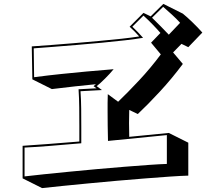

<svg xmlns="http://www.w3.org/2000/svg" viewBox="-20 -915 1058 985"><path d="M946 -14Q908 -13 850.5 -9Q793 -5 723 0.5Q653 6 578.5 12.5Q504 19 432.5 26Q361 33 300 39Q239 45 196 50L96 0V-167Q148 -170 224 -176Q300 -182 387 -189V-267Q387 -316 386.5 -363.5Q386 -411 383 -457L475 -462L460 -473L472 -483Q420 -478 365.5 -472Q311 -466 246 -458L146 -508L143 -677Q184 -680 240.5 -684Q297 -688 359.5 -693.5Q422 -699 484.5 -704.5Q547 -710 601.5 -716Q656 -722 694 -728Q684 -740 671.5 -752.5Q659 -765 645 -778L716 -849L753 -831L818 -895L918 -845Q938 -829 966.5 -801.5Q995 -774 1018 -748L946 -673L911 -690L868 -646L918 -587Q862 -512 801 -446Q740 -380 687 -330L643 -351Q643 -333 642.5 -316.5Q642 -300 642 -283Q642 -267 642.5 -250Q643 -233 643 -213L846 -233L946 -183ZM904 -798Q886 -818 862.5 -839.5Q839 -861 817 -880L760 -824Q783 -802 805 -779.5Q827 -757 846 -737ZM534 -192Q533 -232 532.5 -269.5Q532 -307 532 -343Q532 -366 532 -388Q532 -410 533 -432L586 -393Q634 -439 693.5 -502.5Q753 -566 805 -636L755 -696L803 -746Q783 -769 761 -791.5Q739 -814 716 -835L659 -778Q673 -765 687 -750.5Q701 -736 714 -721Q679 -715 624 -708.5Q569 -702 504.5 -696Q440 -690 374.5 -684.5Q309 -679 251.5 -674.5Q194 -670 153 -667L155 -519Q232 -529 295.5 -535.5Q359 -542 423 -548Q487 -554 563 -560Q544 -537 519 -512Q494 -487 476 -473L503 -453L393 -447Q396 -405 396.5 -357.5Q397 -310 397 -260V-180Q307 -172 230 -166Q153 -160 106 -158V-10Q146 -15 205.5 -21Q265 -27 335 -34Q405 -41 478 -47.5Q551 -54 619.5 -59.5Q688 -65 744.5 -69Q801 -73 836 -74V-222Z"/></svg>

Font: Rampart One
Style: Regular
Weight: 400
Designer: Fontworks Inc.
Foundry: Fontworks Inc.
Version: Version 1.100